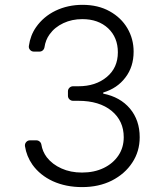

<svg xmlns="http://www.w3.org/2000/svg" viewBox="-20 -757 669 787"><path d="M196.7 -14.2Q143.8 -38.7 112.9 -82Q88.8 -116.5 82.4 -157.7Q81 -167.3 87.2 -174.5Q93.4 -181.8 103 -181.8H128.9Q136.4 -181.8 142.2 -177Q148.1 -172.2 149.5 -164.8Q154.1 -135.7 171.9 -112.2Q194.6 -83.1 232.2 -66.4Q269.2 -49.7 316.1 -49.7Q366.5 -49.7 405.2 -68.5Q443.5 -87 465.6 -120Q487.2 -152.3 487.2 -194.6Q487.2 -261.4 437.5 -302.6Q387.1 -343.8 301.1 -343.8H279.5Q271 -343.8 264.7 -349.8Q258.5 -355.8 258.5 -364.3V-382.8Q258.5 -391.3 264.7 -397.4Q271 -403.4 279.5 -403.4H301.1Q372.2 -403.4 417.6 -441.4Q463.1 -479 463.1 -542.6Q463.1 -603.3 423.3 -641Q382.8 -678.6 317.5 -678.6Q274.9 -678.6 240.1 -662.3Q204.2 -645.6 183.2 -616.1Q166.5 -593 162.3 -563.2Q160.9 -555.4 155.2 -550.4Q149.5 -545.5 141.7 -545.5H119Q109.4 -545.5 103.2 -552.6Q96.9 -559.7 98.4 -568.9Q104.4 -612.2 127.8 -645.6Q158 -688.9 207.7 -713.1Q258.2 -737.2 318.2 -737.2Q382.1 -737.2 429.3 -710.9Q476.6 -684.7 502.1 -641.3Q527.7 -597.7 527.7 -545.5Q527.7 -483 494 -439.3Q460.6 -394.9 403.1 -377.8V-373.2Q472.7 -359.4 512.8 -311.8Q552.6 -264.2 552.6 -194.6Q552.6 -136 522 -90.2Q492.2 -44.4 438.2 -16.7Q384.9 9.9 316.8 9.9Q250 9.9 196.7 -14.2Z"/></svg>

Font: DeltaSans Light
Style: Regular
Weight: 300
Designer: Rasmus Andersson
Foundry: rsms
Version: Version 3.012